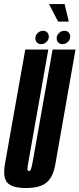

<svg xmlns="http://www.w3.org/2000/svg" viewBox="-45 -918 390 942"><path d="M82 4.5Q14.5 4.5 -8.8 -21.5Q-32 -47.5 -21 -112L79 -675H192L95 -127.5Q89.5 -99 89.8 -89Q90 -79 96.5 -79Q103.5 -79 107.2 -89Q111 -99 116 -127.5L213 -675H325.5L226.5 -112Q215 -47.5 182.2 -21.5Q149.5 4.5 82 4.5ZM157 -701.5Q144.5 -701.5 136.5 -709.5Q128.5 -717.5 128.5 -730Q128.5 -745.5 140 -756.2Q151.5 -767 166.5 -767Q178.5 -767 186.5 -759Q194.5 -751 194.5 -738.5Q194.5 -723 183 -712.2Q171.5 -701.5 157 -701.5ZM262 -701.5Q249 -701.5 241 -709.5Q233 -717.5 233 -730Q233 -745.5 244.8 -756.2Q256.5 -767 271 -767Q283.5 -767 291.5 -759Q299.5 -751 299.5 -738.5Q299.5 -723 287.8 -712.2Q276 -701.5 262 -701.5ZM240 -812 195.5 -898H272L292.5 -812Z"/></svg>

Font: Anybody UltraCondensed SemiBold
Style: Italic
Weight: 600
Width: 1
Italic angle: -10°
Designer: Tyler Finck
Foundry: Etcetera Type Company
Version: Version 1.010; ttfautohint (v1.8.3) -l 8 -r 50 -G 200 -x 14 